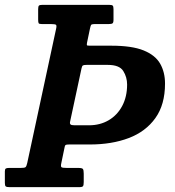

<svg xmlns="http://www.w3.org/2000/svg" viewBox="-65 -770 718 790"><path d="M-45 -17V-64.5Q-45 -74 -41.2 -76.5Q-37.5 -79 -28.5 -79H19.5Q36 -79 40 -82.2Q44 -85.5 47 -99L165.5 -650Q169 -664.5 165.5 -667.8Q162 -671 144.5 -671H107.5Q96.5 -671 94.2 -674.2Q92 -677.5 92 -689V-732Q92 -743.5 95.2 -746.8Q98.5 -750 109 -750H384.5Q395.5 -750 398.8 -746.8Q402 -743.5 402 -732V-688.5Q402 -677 398 -674Q394 -671 382 -671H326.5Q311.5 -671 309.5 -667Q307.5 -663 305 -651.5L293 -594Q291.5 -585.5 292.8 -583.8Q294 -582 305.5 -582H393.5Q478 -582 526 -562.5Q574 -543 594 -508Q614 -473 614 -426Q614 -339.5 574.2 -284Q534.5 -228.5 464.8 -202Q395 -175.5 304.5 -175.5H219Q208 -175.5 205 -173.5Q202 -171.5 201 -165L187.5 -100Q184 -85 188 -82Q192 -79 210.5 -79H257.5Q272.5 -79 276 -74.8Q279.5 -70.5 279.5 -55.5V-21Q279.5 -8 276.5 -4Q273.5 0 261 0H-25.5Q-37 0 -41 -2.8Q-45 -5.5 -45 -17ZM270.5 -489 223.5 -270Q221.5 -262 225 -258.2Q228.5 -254.5 241.5 -254.5H301.5Q346.5 -254.5 382 -275.2Q417.5 -296 437.8 -334Q458 -372 458 -422Q458 -452.5 442.2 -477.8Q426.5 -503 378.5 -503H291.5Q280 -503 276.2 -500.8Q272.5 -498.5 270.5 -489Z"/></svg>

Font: Besley* Narrow Semi
Style: Italic
Weight: 600
Width: 4
Italic angle: -13°
Designer: Owen Earl
Foundry: indestructible type*
Version: Version 3.000; ttfautohint (v1.8.3)